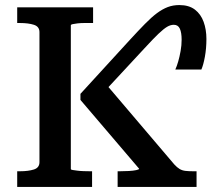

<svg xmlns="http://www.w3.org/2000/svg" viewBox="-20 -739 836 759"><path d="M48 0V-62H59Q92 -62 114 -69Q136 -76 136 -98V-612Q136 -634 114 -641Q92 -648 59 -648H48V-710H348V-648H339Q326 -648 312 -648Q298 -648 286 -646.5Q274 -645 267 -643.5Q260 -642 260 -639V-71Q260 -68 267 -67Q274 -66 285 -64.5Q296 -63 309.5 -62.5Q323 -62 335 -62H344V0ZM689 -719Q727 -719 750.5 -701Q774 -683 785 -652.5Q796 -622 796 -585Q796 -548 790 -515Q784 -482 776 -464H673Q679 -477 684.5 -496Q690 -515 694 -537.5Q698 -560 698 -582Q698 -610 691 -625.5Q684 -641 667 -641Q654 -641 640.5 -633Q627 -625 606.5 -605.5Q586 -586 552 -549L372 -355L390 -417L669 -89Q680 -77 690 -71Q700 -65 713 -63.5Q726 -62 743 -62H757V0H445V-62H454Q472 -62 489.5 -63Q507 -64 518.5 -66.5Q530 -69 530 -72L298 -344V-368L493 -581Q527 -618 553 -644.5Q579 -671 600.5 -687Q622 -703 643 -711Q664 -719 689 -719Z"/></svg>

Font: Roboto Serif Medium
Style: Regular
Weight: 500
Designer: Greg Gazdowicz
Foundry: Commercial Type
Version: Version 1.008